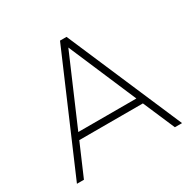

<svg xmlns="http://www.w3.org/2000/svg" viewBox="-156 -864 1025 1022"><g transform="rotate(-30 357.0 -352.5)"><path d="M636 0 552 -195H161L77 0H34L337 -705H377L680 0ZM178 -235H535L357 -651Z"/></g></svg>

Font: wassup Sans
Style: Light
Weight: 200
Version: Version 2.001